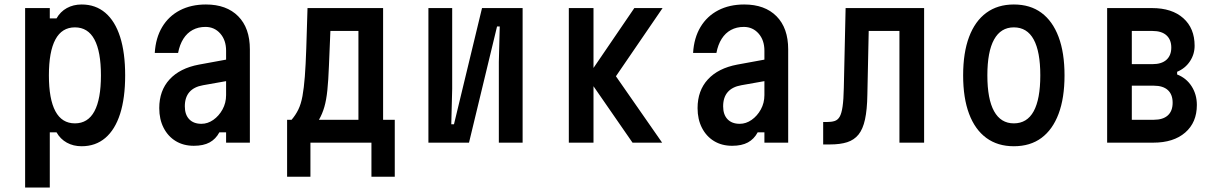

<svg xmlns="http://www.w3.org/2000/svg" viewBox="-20 -636 5440 856"><path d="M92 200V-600H202V-554H232Q249 -584 278 -600Q307 -616 344 -616Q406 -616 449.5 -579Q493 -542 515.5 -471.5Q538 -401 538 -300Q538 -199 515.5 -128.5Q493 -58 449.5 -21Q406 16 344 16Q307 16 278 0Q249 -16 232 -46H202V200ZM314 -86Q372 -86 401 -140Q430 -194 430 -300Q430 -406 401 -460Q372 -514 314 -514Q256 -514 227 -460Q198 -406 198 -300Q198 -194 227 -140Q256 -86 314 -86Z M998 -372V-276L885 -256Q845 -249 824.5 -225.5Q804 -202 804 -162Q804 -125 823.5 -104.5Q843 -84 878 -84Q906 -84 931 -101.5Q956 -119 972 -148Q988 -177 988 -212V-410Q988 -457 962 -486.5Q936 -516 896 -516Q864 -516 839 -502.5Q814 -489 797.5 -463Q781 -437 774 -400H670Q674 -467 703 -515.5Q732 -564 782 -590Q832 -616 898 -616Q990 -616 1042 -563.5Q1094 -511 1094 -416V0H988V-46H958Q942 -16 914.5 -1Q887 14 844 14Q798 14 763.5 -7Q729 -28 709.5 -66Q690 -104 690 -154Q690 -232 736 -282Q782 -332 867 -348Z M1260 152V-102H1280Q1298 -123 1310 -147.5Q1322 -172 1328.5 -207.5Q1335 -243 1339 -294.5Q1343 -346 1345.5 -421Q1348 -496 1351 -600H1688V-102H1740V152H1636V0H1364V152ZM1402 -102H1578V-498H1453Q1449 -406 1446.5 -342Q1444 -278 1439.5 -234Q1435 -190 1426 -159Q1417 -128 1402 -102Z M1890 0V-600H1996V-240L1992 -82H2004L2129 -600H2310V0H2204V-360L2208 -518H2196L2071 0Z M2800 0 2598 -292 2808 -600H2934L2726 -296L2932 0ZM2516 0V-600H2626V0Z M3398 -372V-276L3285 -256Q3245 -249 3224.5 -225.5Q3204 -202 3204 -162Q3204 -125 3223.5 -104.5Q3243 -84 3278 -84Q3306 -84 3331 -101.5Q3356 -119 3372 -148Q3388 -177 3388 -212V-410Q3388 -457 3362 -486.5Q3336 -516 3296 -516Q3264 -516 3239 -502.5Q3214 -489 3197.5 -463Q3181 -437 3174 -400H3070Q3074 -467 3103 -515.5Q3132 -564 3182 -590Q3232 -616 3298 -616Q3390 -616 3442 -563.5Q3494 -511 3494 -416V0H3388V-46H3358Q3342 -16 3314.5 -1Q3287 14 3244 14Q3198 14 3163.5 -7Q3129 -28 3109.5 -66Q3090 -104 3090 -154Q3090 -232 3136 -282Q3182 -332 3267 -348Z M3650 8V-92H3666Q3687 -92 3701 -96.5Q3715 -101 3723.5 -115.5Q3732 -130 3736.5 -161Q3741 -192 3742 -244L3750 -600H4100V0H3990V-498H3853L3847 -214Q3846 -147 3836.5 -103.5Q3827 -60 3807.5 -36Q3788 -12 3757 -2Q3726 8 3680 8Z M4500 16Q4428 16 4377.5 -21Q4327 -58 4300.5 -128.5Q4274 -199 4274 -300Q4274 -401 4300.5 -471.5Q4327 -542 4377.5 -579Q4428 -616 4500 -616Q4573 -616 4623 -579Q4673 -542 4699.5 -471.5Q4726 -401 4726 -300Q4726 -199 4699.5 -128.5Q4673 -58 4623 -21Q4573 16 4500 16ZM4500 -86Q4559 -86 4588.5 -140Q4618 -194 4618 -300Q4618 -406 4588.5 -460Q4559 -514 4500 -514Q4442 -514 4412 -460Q4382 -406 4382 -300Q4382 -194 4412 -140Q4442 -86 4500 -86Z M4916 0V-600H5116Q5205 -600 5255.5 -555Q5306 -510 5306 -432Q5306 -394 5285 -362.5Q5264 -331 5228 -316V-304Q5269 -288 5292.5 -251.5Q5316 -215 5316 -168Q5316 -90 5264 -45Q5212 0 5122 0ZM5026 -102H5124Q5165 -102 5186.5 -121.5Q5208 -141 5208 -178Q5208 -215 5186.5 -234.5Q5165 -254 5124 -254H5026ZM5026 -350H5118Q5159 -350 5180.5 -369.5Q5202 -389 5202 -424Q5202 -459 5180.5 -478.5Q5159 -498 5118 -498H5026Z"/></svg>

Font: Martian Mono Condensed
Style: Regular
Weight: 400
Width: 3
Designer: Roman Shamin
Foundry: Evil Martians
Version: Version 1.000